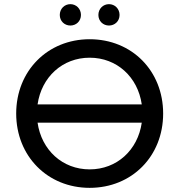

<svg xmlns="http://www.w3.org/2000/svg" viewBox="-20 -897 864 925"><path d="M412 8C615 8 766 -144 766 -350C766 -556 615 -708 412 -708C209 -708 58 -555 58 -350C58 -145 209 8 412 8ZM412 -81C281 -81 180 -174 161 -306H663C644 -174 543 -81 412 -81ZM505 -774C533 -774 556 -795 556 -825C556 -855 533 -877 505 -877C477 -877 454 -855 454 -825C454 -795 477 -774 505 -774ZM319 -774C347 -774 370 -795 370 -825C370 -855 347 -877 319 -877C291 -877 268 -855 268 -825C268 -795 291 -774 319 -774ZM161 -394C180 -526 281 -619 412 -619C543 -619 644 -526 663 -394Z"/></svg>

Font: Chess Sans Medium
Style: Regular
Weight: 500
Designer: Wolf Bōese
Foundry: Wolf Bōese
Version: Version 7.223;Glyphs 3.3 (3306)